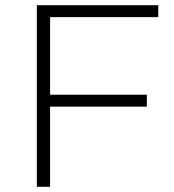

<svg xmlns="http://www.w3.org/2000/svg" viewBox="-20 -720 671 740"><path d="M122 0V-700H590V-654H173V-355H546V-309H173V0Z"/></svg>

Font: Montserrat Light
Style: Regular
Weight: 300
Designer: Julieta Ulanovsky
Foundry: Julieta Ulanovsky
Version: Version 9.000; ttfautohint (v1.8.4.7-5d5b)